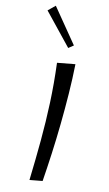

<svg xmlns="http://www.w3.org/2000/svg" viewBox="-203 -1124 671 1184"><g transform="rotate(15 132.5 -532.0)"><path d="M118 8Q122 -126 122.5 -246Q123 -366 117 -485.5Q111 -605 95 -734L207 -755Q213 -665 214.5 -569Q216 -473 214.5 -375.5Q213 -278 208.5 -184.5Q204 -91 198 -7ZM138 -840 -45 -1031 -3 -1072 168 -864Z"/></g></svg>

Font: Marhey Light
Style: Regular
Weight: 300
Designer: Nur Syamsi & Bustanul Arifin
Foundry: Namelatype
Version: Version 1.000